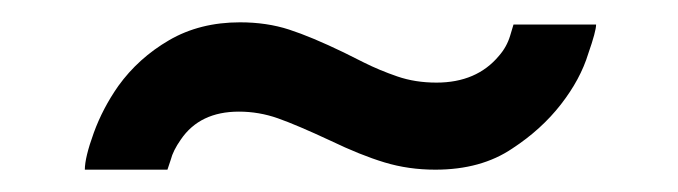

<svg xmlns="http://www.w3.org/2000/svg" viewBox="-20 -380 607 172"><path d="M130 -228 133 -237Q135 -245 142 -255Q159 -280 194 -280Q212 -280 229 -274Q246 -268 276 -254Q303 -241 324.5 -234.5Q346 -228 370 -228Q411 -228 439 -247Q465 -264 482.5 -286.5Q500 -309 507 -332Q514 -352 514 -358H440L437 -348Q434 -338 427 -330Q407 -306 371 -306Q352 -306 336 -311.5Q320 -317 306 -324Q292 -331 288 -333Q259 -347 239 -353.5Q219 -360 195 -360Q159 -360 131.5 -344Q104 -328 86 -303Q72 -283 64 -261Q56 -239 56 -228Z"/></svg>

Font: RT Raleway Bold
Style: Regular
Weight: 400
Designer: Matt McInerney, Pablo Impallari, Rodrigo Fuenzalida — Edited by Milan Moffatt in April 2016
Foundry: Matt McInerney, Pablo Impallari, Rodrigo Fuenzalida — Edited by Milan Moffatt in April 2016
Version: Version 3.001